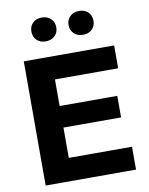

<svg xmlns="http://www.w3.org/2000/svg" viewBox="-95 -949 790 1017"><g transform="rotate(-10 300.0 -440.0)"><path d="M67 0ZM67 0V-668H553V-545H213V-402H523V-286H213V-123H553V0ZM401 -752Q371 -752 352.5 -770Q334 -788 334 -816Q334 -844 352.5 -862Q371 -880 402 -880Q432 -880 450 -862Q468 -844 468 -816Q468 -788 450 -770Q432 -752 401 -752ZM200 -752Q170 -752 152 -770Q134 -788 134 -816Q134 -844 152 -862Q170 -880 201 -880Q231 -880 249.5 -862Q268 -844 268 -816Q268 -788 249.5 -770Q231 -752 200 -752Z"/></g></svg>

Font: Gantari
Style: Bold
Weight: 700
Designer: Anugrah Pasau
Foundry: Lafontype
Version: Version 1.000; ttfautohint (v1.6)